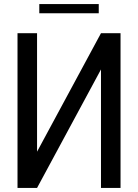

<svg xmlns="http://www.w3.org/2000/svg" viewBox="-20 -923 678 943"><path d="M162 -178V-760H66V0H162L476 -582V0H572V-760H476ZM173 -903V-858H465V-903Z"/></svg>

Font: LXGW Marker Gothic
Style: Regular
Weight: 400
Version: Version 1.001